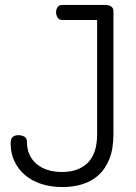

<svg xmlns="http://www.w3.org/2000/svg" viewBox="-20 -751 552 777"><path d="M232 -670Q220 -670 213.5 -679.5Q207 -689 207 -702Q207 -713 213 -722Q219 -731 232 -731H408Q420 -731 429.5 -725Q439 -719 439 -706V-208Q439 -149 423 -108.5Q407 -68 379 -42.5Q351 -17 313.5 -5.5Q276 6 233 6Q185 6 146 -7Q107 -20 80 -43.5Q53 -67 38 -99.5Q23 -132 23 -170Q23 -190 31.5 -197Q40 -204 55 -204Q68 -204 78.5 -198Q89 -192 89 -178Q89 -121 127.5 -88Q166 -55 231 -55Q298 -55 335.5 -92.5Q373 -130 373 -208V-670Z"/></svg>

Font: Dosis
Style: Book
Weight: 400
Designer: EdgarTolentino, PabloImpallari, IginoMarini
Foundry: EdgarTolentino, PabloImpallari, IginoMarini
Version: Version 1.007